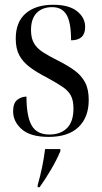

<svg xmlns="http://www.w3.org/2000/svg" viewBox="-20 -564 427 805"><path d="M184 10Q108 10 71.5 -22Q35 -54 35 -97Q35 -132 52.5 -145.5Q70 -159 91 -159Q91 -77 112.5 -38.5Q134 0 187 0Q234 0 261 -27Q288 -54 288 -109Q288 -143 277 -163.5Q266 -184 242 -200Q218 -216 180 -237Q135 -260 105.5 -282Q76 -304 61 -332Q46 -360 46 -402Q46 -472 88 -508Q130 -544 203 -544Q269 -544 303 -517Q337 -490 337 -451Q337 -395 278 -395Q278 -470 259 -502Q240 -534 199 -534Q157 -534 133.5 -509.5Q110 -485 110 -438Q110 -405 122 -383.5Q134 -362 159.5 -345.5Q185 -329 223 -310Q263 -290 292 -269Q321 -248 336.5 -219Q352 -190 352 -145Q352 -72 309 -31Q266 10 184 10ZM138 212Q149 173 156.5 137Q164 101 169 61H233V70Q217 108 193 148.5Q169 189 146 221H138Z"/></svg>

Font: Noto Serif Display Condensed
Style: Regular
Weight: 400
Width: 3
Designer: Monotype Design Team
Foundry: Monotype Imaging Inc.
Version: Version 2.009